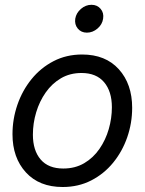

<svg xmlns="http://www.w3.org/2000/svg" viewBox="-20 -749 588 781"><path d="M234.9 11.7Q139.6 11.7 85.2 -47.9Q30.8 -107.4 30.8 -203.1Q30.8 -264.6 50.8 -322.8Q70.8 -380.9 108.2 -427Q145.5 -473.1 197.8 -500.2Q250 -527.3 314 -527.3Q409.2 -527.3 463.4 -467.3Q517.6 -407.2 517.6 -310.5Q517.6 -248.5 497.6 -190.7Q477.5 -132.8 440.2 -87.2Q402.8 -41.5 350.8 -14.9Q298.8 11.7 234.9 11.7ZM237.3 -63.5Q285.6 -63.5 322.5 -85.2Q359.4 -106.9 384.5 -143.3Q409.7 -179.7 422.4 -223.9Q435.1 -268.1 435.1 -312.5Q435.1 -377.4 403.3 -414.8Q371.6 -452.1 311.5 -452.1Q264.6 -452.1 228 -430.7Q191.4 -409.2 166 -373Q140.6 -336.9 127.2 -292.2Q113.8 -247.6 113.8 -201.2Q113.8 -137.2 145.3 -100.3Q176.8 -63.5 237.3 -63.5ZM333.5 -616.2Q310.1 -616.2 296.4 -632.8Q282.7 -649.4 286.1 -672.9Q290 -696.3 309.3 -712.9Q328.6 -729.5 352.1 -729.5Q375.5 -729.5 389.4 -712.9Q403.3 -696.3 399.4 -672.9Q396 -649.4 376.5 -632.8Q356.9 -616.2 333.5 -616.2Z"/></svg>

Font: Inter Display
Style: Italic
Weight: 400
Italic angle: -9.39999°
Designer: Rasmus Andersson
Foundry: rsms
Version: Version 4.000;git-a52131595